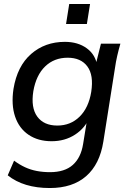

<svg xmlns="http://www.w3.org/2000/svg" viewBox="-20 -724 652 968"><path d="M231 224Q165 224 112 208Q59 192 19 160L51 86Q78 106 106 119Q134 132 165.5 138Q197 144 232 144Q306 144 347 107.5Q388 71 399 2L421 -133H432Q409 -78 358 -45Q307 -12 240 -12Q172 -12 124 -44.5Q76 -77 56 -136.5Q36 -196 48 -276Q67 -391 137 -452Q207 -513 307 -513Q373 -513 417.5 -480.5Q462 -448 470 -392L463 -400L489 -504H587Q578 -473 571 -442.5Q564 -412 560 -383L501 -10Q483 104 414.5 164Q346 224 231 224ZM269 -91Q336 -91 381.5 -136Q427 -181 440 -261Q453 -345 420.5 -389Q388 -433 321 -433Q253 -433 207.5 -389Q162 -345 148 -264Q135 -181 168 -136Q201 -91 269 -91ZM313 -603 329 -704H434L418 -603Z"/></svg>

Font: Mulish ExtraLight SemiBold
Style: Italic
Weight: 600
Italic angle: -9°
Version: Version 3.603